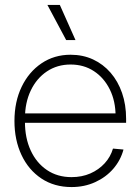

<svg xmlns="http://www.w3.org/2000/svg" viewBox="-20 -755 572 785"><path d="M272.5 9.8Q202.1 9.8 149.4 -25.1Q96.7 -60.1 67.9 -121.3Q39.1 -182.6 39.1 -260.3Q39.1 -338.9 68.4 -399.9Q97.7 -460.9 149.7 -496.1Q201.7 -531.2 268.6 -531.2Q318.8 -531.2 360.4 -512Q401.9 -492.7 432.1 -457.8Q462.4 -422.9 479 -375Q495.6 -327.1 495.6 -269.5V-252.9H62.5V-291.5H470.7L452.6 -279.8Q452.6 -341.3 429 -389.2Q405.3 -437 364 -464.1Q322.8 -491.2 268.6 -491.2Q213.9 -491.2 171.6 -462.9Q129.4 -434.6 105.7 -384.8Q82 -335 82 -270.5V-256.8Q82 -190.9 105.5 -139.9Q128.9 -88.9 171.9 -59.8Q214.8 -30.8 272.5 -30.8Q314.9 -30.8 349.4 -45.9Q383.8 -61 408 -87.4Q432.1 -113.8 441.9 -147.5L484.9 -143.6Q473.1 -99.6 443.1 -64.9Q413.1 -30.3 369.1 -10.3Q325.2 9.8 272.5 9.8ZM250.5 -591.3 173.8 -734.9H224.6L288.6 -591.3Z"/></svg>

Font: Inter 28pt ExtraLight
Style: Regular
Weight: 250
Designer: Rasmus Andersson
Foundry: rsms
Version: Version 4.001;git-66647c0bb